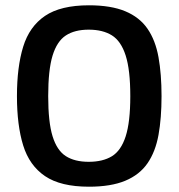

<svg xmlns="http://www.w3.org/2000/svg" viewBox="-20 -697 675 725"><path d="M44 -334Q44 -444 67.5 -520.5Q91 -597 150 -637Q209 -677 316 -677Q399 -677 453 -654.5Q507 -632 537 -588.5Q567 -545 578.5 -481Q590 -417 590 -334Q590 -251 578.5 -187.5Q567 -124 537 -80.5Q507 -37 453 -14.5Q399 8 316 8Q209 8 150 -32Q91 -72 67.5 -148Q44 -224 44 -334ZM162 -334Q162 -236 178.5 -182.5Q195 -129 228.5 -107.5Q262 -86 315 -86Q368 -86 402.5 -107Q437 -128 454.5 -182Q472 -236 472 -334Q472 -433 454.5 -487.5Q437 -542 402.5 -563.5Q368 -585 315 -585Q262 -585 228.5 -563Q195 -541 178.5 -487Q162 -433 162 -334Z"/></svg>

Font: Glory Thin SemiBold
Style: Regular
Weight: 600
Version: Version 1.011